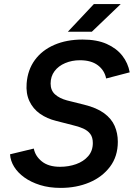

<svg xmlns="http://www.w3.org/2000/svg" viewBox="-20 -903 653 937"><path d="M276 14Q220 14 175.5 0Q131 -14 99 -37Q67 -60 49 -89Q31 -118 29 -150L145 -178Q152 -141 184.5 -115Q217 -89 273 -89Q315 -89 351.5 -102Q388 -115 410.5 -141Q433 -167 433 -205Q433 -233 420.5 -249.5Q408 -266 385.5 -276Q363 -286 332 -293L254 -313Q209 -324 175 -348Q141 -372 123.5 -409.5Q106 -447 110 -496Q115 -562 150 -610Q185 -658 245 -684Q305 -710 383 -710Q453 -710 501 -688.5Q549 -667 577 -631Q605 -595 613 -550L498 -520Q490 -560 457.5 -584.5Q425 -609 370 -609Q331 -609 298 -595Q265 -581 246 -555.5Q227 -530 227 -495Q227 -462 248.5 -442.5Q270 -423 307 -413L391 -392Q452 -377 488 -350.5Q524 -324 539.5 -288.5Q555 -253 555 -211Q555 -140 517 -89.5Q479 -39 416 -12.5Q353 14 276 14ZM311 -748 438 -883H569L428 -748Z"/></svg>

Font: Figtree SemiBold
Style: Italic
Weight: 600
Italic angle: -9.5°
Foundry: Erik Kennedy
Version: Version 2.001;gftools[0.9.30]